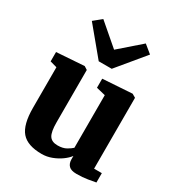

<svg xmlns="http://www.w3.org/2000/svg" viewBox="-203 -996 1055 1138"><g transform="rotate(30 324.5 -427.0)"><path d="M490 10Q453.5 10 437.8 -6Q422 -22 422 -51V-73Q407 -52.5 380.2 -33.2Q353.5 -14 320.5 -1.5Q287.5 11 253 11Q155 11 113.5 -37.5Q72 -86 72 -200V-478L25 -491V-555L213 -568H214L236 -554V-196Q236 -131 252.2 -105.5Q268.5 -80 309 -80Q345 -80 368.5 -93.5Q392 -107 403 -118V-478L341 -493V-555L539 -568H542L566 -554V-69H619V-5Q600.5 -1.5 566.8 4.2Q533 10 490 10ZM170 -864.5 316 -739 460.5 -865 515 -820.5 360.5 -634H271.5L116.5 -821Z"/></g></svg>

Font: Merriweather Black
Style: Regular
Weight: 900
Designer: Eben Sorkin
Foundry: Eben Sorkin
Version: Version 2.200;gftools[0.9.31]